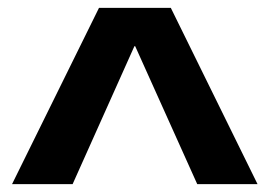

<svg xmlns="http://www.w3.org/2000/svg" viewBox="-20 -750 688 490"><path d="M10.7 -280 232.7 -730H415.9L637.3 -280H483.4L325 -632.1H323L165.3 -280Z"/></svg>

Font: M PLUS 2 Thin
Style: Regular
Weight: 100
Designer: Coji Morishita
Foundry: UNDERFOREST DESIGN
Version: Version 1.001